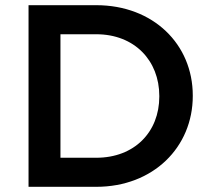

<svg xmlns="http://www.w3.org/2000/svg" viewBox="-20 -720 822 740"><path d="M351 -700H90V0H351C571 0 723 -153 723 -350V-352C723 -549 571 -700 351 -700ZM351 -112H213V-588H351C498 -588 594 -487 594 -350V-348C594 -211 498 -112 351 -112Z"/></svg>

Font: Mission Medium
Style: Regular
Weight: 500
Version: Version 1.000;FEAKit 1.0